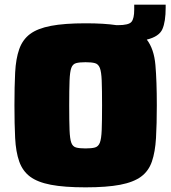

<svg xmlns="http://www.w3.org/2000/svg" viewBox="-20 -796 735 824"><path d="M347 8Q256 8 198.5 -3Q141 -14 109 -38Q77 -62 62.5 -103Q48 -144 45 -203.5Q42 -263 42 -344Q42 -425 45 -484.5Q48 -544 62.5 -585Q77 -626 109 -650Q141 -674 198.5 -685Q256 -696 347 -696Q427 -696 480 -688H486Q533 -688 544.5 -702.5Q556 -717 556 -754V-776H691V-763Q691 -703 677 -671Q663 -639 610 -626Q641 -586 647 -517Q653 -448 653 -344Q653 -263 649.5 -203.5Q646 -144 632 -103Q618 -62 585.5 -38Q553 -14 495.5 -3Q438 8 347 8ZM347 -159Q373 -159 387.5 -163Q402 -167 408.5 -183.5Q415 -200 416.5 -238Q418 -276 418 -344Q418 -412 416.5 -450Q415 -488 408.5 -504.5Q402 -521 387.5 -525Q373 -529 347 -529Q321 -529 306.5 -525Q292 -521 286 -504.5Q280 -488 278.5 -450Q277 -412 277 -344Q277 -276 278.5 -238Q280 -200 286 -183.5Q292 -167 306.5 -163Q321 -159 347 -159Z"/></svg>

Font: Saira Black
Style: Regular
Weight: 900
Designer: Hector Gatti with collaboration of the Omnibus-Type team
Foundry: Omnibus-Type
Version: Version 1.100; ttfautohint (v1.8.3)